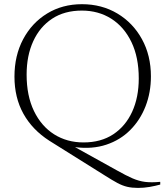

<svg xmlns="http://www.w3.org/2000/svg" viewBox="-20 -700 789 916"><path d="M479 136.5 215.5 -28.5Q134.5 -80.5 91.8 -157.2Q49 -234 49 -334.5Q49 -435 90.5 -513Q132 -591 204.8 -635.5Q277.5 -680 371 -680Q465.5 -680 540 -635.5Q614.5 -591 657.2 -513.2Q700 -435.5 700 -335.5Q700 -259 674.5 -193.2Q649 -127.5 601.5 -79.8Q554 -32 487.2 -9.8Q420.5 12.5 338 2L538 113Q581.5 137.5 612 150.8Q642.5 164 672.5 167.8Q702.5 171.5 744.5 167.5V180.5Q721 187 693.8 191.8Q666.5 196.5 638.5 196.5Q609.5 196.5 587 191.2Q564.5 186 539.8 172.8Q515 159.5 479 136.5ZM378.5 -20.5Q461.5 -20.5 520.2 -59.2Q579 -98 610.5 -166.8Q642 -235.5 642 -326Q642 -427 607 -499.5Q572 -572 510.8 -610.8Q449.5 -649.5 370.5 -649.5Q287.5 -649.5 228.8 -610.8Q170 -572 138.5 -503.2Q107 -434.5 107 -344Q107 -243 142 -170.5Q177 -98 238.2 -59.2Q299.5 -20.5 378.5 -20.5Z"/></svg>

Font: Newsreader Text Light
Style: Regular
Weight: 300
Designer: Hugues Gentile
Foundry: Production Type
Version: Version 1.002